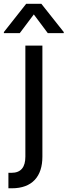

<svg xmlns="http://www.w3.org/2000/svg" viewBox="-58 -785 355 1009"><path d="M75.3 -545.5V38.4C75.3 92.7 52.9 123.2 2.1 123.2C-2.8 123.2 -8.5 123.2 -13.8 122.9V204.5H4.3C111.5 204.5 164.8 141.7 164.8 38.7V-545.5ZM-37.6 -610.8H45.8L119.7 -709.2L193.2 -610.8H277V-616.5L159.4 -764.9H79.5L-37.6 -616.5Z"/></svg>

Font: Margiela Sans Text
Style: Regular
Weight: 400
Designer: Stefan Endress, Andreas Faust
Version: Version 1.100;FEAKit 1.0